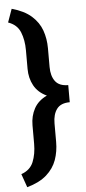

<svg xmlns="http://www.w3.org/2000/svg" viewBox="-63 -814 457 1026"><g transform="rotate(-5 166.0 -301.5)"><path d="M40.5 177.2 15.1 105Q63 88.4 80.1 46.4Q97.2 4.4 97.2 -50.3V-149.9Q97.2 -199.7 118.9 -239.5Q140.6 -279.3 187.5 -301.3Q140.6 -323.2 118.9 -363Q97.2 -402.8 97.2 -452.6V-552.7Q97.2 -607.4 80.1 -649.7Q63 -691.9 15.1 -708.5L40.5 -779.8Q107.4 -761.2 145.5 -727.3Q183.6 -693.4 199.5 -648.7Q215.3 -604 215.3 -552.7V-452.6Q215.3 -404.3 236.6 -375.7Q257.8 -347.2 306.2 -347.2V-255.4Q257.8 -255.4 236.6 -226.8Q215.3 -198.2 215.3 -149.9V-50.3Q215.3 1 199.5 45.7Q183.6 90.3 145.5 124.3Q107.4 158.2 40.5 177.2Z"/></g></svg>

Font: Vazirmatn FD SemiBold
Style: Regular
Weight: 600
Designer: Saber Rastikerdar
Foundry: Saber Rastikerdar
Version: Version 33.001